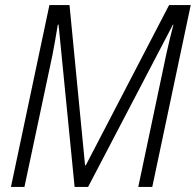

<svg xmlns="http://www.w3.org/2000/svg" viewBox="-20 -734 769 754"><path d="M76 0 186 -518Q192 -548 197 -578Q202 -608 207 -637H210L273 0H326L659 -637H661Q646 -580 633 -521L523 0H578L729 -714H644L317 -85H314L253 -714H174L23 0Z"/></svg>

Font: Noto Sans UI SemiCondensed Light
Style: Italic
Weight: 300
Width: 4
Designer: Monotype Design Team
Foundry: Monotype Imaging Inc.
Version: 1.001